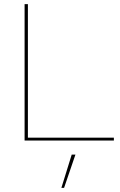

<svg xmlns="http://www.w3.org/2000/svg" viewBox="-20 -680 583 929"><path d="M115 -14H531V0H99V-660H115ZM345 68 290 229H277L327 68Z"/></svg>

Font: Elaine Sans Thin
Style: Regular
Weight: 250
Designer: Wei Huang
Foundry: Wei Huang
Version: Version 2.001;December 24, 2019;FontCreator 12.0.0.2547 64-b